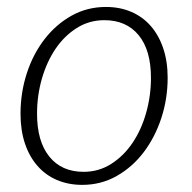

<svg xmlns="http://www.w3.org/2000/svg" viewBox="-20 -525 553 552"><path d="M220.5 -31Q264 -31 299.8 -53.8Q335.5 -76.5 361 -114.2Q386.5 -152 400.2 -200.8Q414 -249.5 414 -301Q414 -381 378.5 -424Q343 -467 280 -467Q236.5 -467 200.8 -444.5Q165 -422 139.8 -384.8Q114.5 -347.5 100.5 -299Q86.5 -250.5 86.5 -198Q86.5 -118.5 121.8 -74.8Q157 -31 220.5 -31ZM216.5 6.5Q176.5 6.5 143.8 -7.5Q111 -21.5 87.8 -48Q64.5 -74.5 51.8 -112.2Q39 -150 39 -198Q39 -258.5 57 -314Q75 -369.5 107.8 -412Q140.5 -454.5 185.5 -479.8Q230.5 -505 284.5 -505Q324.5 -505 357.2 -491Q390 -477 413.2 -450.5Q436.5 -424 449.2 -386.2Q462 -348.5 462 -301.5Q462 -241 443.8 -185.5Q425.5 -130 393 -87.2Q360.5 -44.5 315.5 -19Q270.5 6.5 216.5 6.5Z"/></svg>

Font: Lato 2
Style: Italic
Weight: 300
Italic angle: -7°
Designer: Lukasz Dziedzic with Adam Twardoch and Botio Nikoltchev
Foundry: tyPoland Lukasz Dziedzic
Version: Version 2.015; 2015-08-06; http://www.latofonts.com/